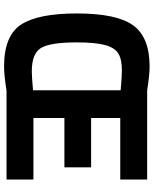

<svg xmlns="http://www.w3.org/2000/svg" viewBox="74 -816 754 942"><g transform="rotate(90 451.0 -345.0)"><path d="M861 0H425Q349 12 306 12Q155 12 100.5 -71.5Q46 -155 46 -345Q46 -541 104.5 -621.5Q163 -702 306 -702Q349 -702 423 -690H861V-558H559V-415H801V-284H559V-132H861ZM330 -124Q355 -124 423 -130V-560Q353 -566 326 -566Q271 -566 242.5 -548.5Q214 -531 201 -483.5Q188 -436 188 -345Q188 -214 215.5 -169Q243 -124 330 -124Z"/></g></svg>

Font: TitilliumText
Style: ExtraBold
Weight: 800
Designer: Accademia di Belle Arti di Urbino and others
Foundry: Accademia di Belle Arti di Urbino and others.
Version: Version 60.001